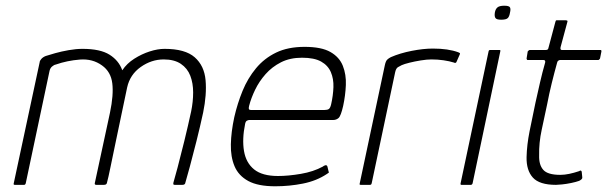

<svg xmlns="http://www.w3.org/2000/svg" viewBox="-20 -647 2125 672"><path d="M553 -439Q510 -439 472.5 -412.5Q435 -386 425 -341L408 -260Q397 -207 386 -155Q375 -103 367 -63.5Q359 -24 354 -6Q353 -3 350.5 -1.5Q348 0 343 0H317Q310 0 312 -7L365 -253Q378 -315 373 -355.5Q368 -396 337 -418Q304 -442 259.5 -438.5Q215 -435 175 -421Q169 -420 162 -414Q155 -408 153 -397L70 -5Q69 -3 68 -1.5Q67 0 64 0H32Q30 0 28.5 -1Q27 -2 28 -5L119 -430Q119 -434 124.5 -440.5Q130 -447 140 -451Q152 -455 173.5 -461Q195 -467 220.5 -471.5Q246 -476 269 -476Q331 -476 363.5 -455.5Q396 -435 408 -401Q424 -425 450 -441.5Q476 -458 504 -467Q532 -476 556 -476Q628 -476 661.5 -446.5Q695 -417 699.5 -366.5Q704 -316 691 -253Q680 -202 667.5 -152.5Q655 -103 644.5 -64Q634 -25 628 -5Q626 0 618 0H592Q588 0 587 -1.5Q586 -3 587 -8Q591 -21 601.5 -60.5Q612 -100 625 -153Q638 -206 649 -257Q656 -291 656 -323.5Q656 -356 646 -382Q636 -408 613 -423.5Q590 -439 553 -439Z M800 -237Q811 -285 829 -329Q847 -373 876 -408Q905 -443 946.5 -463Q988 -483 1046 -483Q1105 -483 1136.5 -465Q1168 -447 1180 -416.5Q1192 -386 1190.5 -349.5Q1189 -313 1181 -276Q1173 -241 1165 -234Q1157 -227 1146 -227H851Q850 -227 845 -225Q840 -223 838 -214Q827 -160 834 -118.5Q841 -77 869.5 -54Q898 -31 953 -31Q989 -31 1033 -38.5Q1077 -46 1110 -64Q1113 -67 1118.5 -68.5Q1124 -70 1126 -64L1130 -47Q1132 -44 1130.5 -42.5Q1129 -41 1124 -38Q1088 -14 1040.5 -4.5Q993 5 943 5Q883 5 849 -13.5Q815 -32 801 -65Q787 -98 788 -142Q789 -186 800 -237ZM1139 -282Q1146 -313 1147 -342Q1148 -371 1138 -394.5Q1128 -418 1104 -431.5Q1080 -445 1037 -445Q995 -445 963.5 -429Q932 -413 909.5 -387.5Q887 -362 873 -333Q859 -304 852 -277Q850 -269 851 -265.5Q852 -262 860 -262Q924 -262 987.5 -262Q1051 -262 1115 -262Q1126 -262 1131 -265.5Q1136 -269 1139 -282Z M1495 -477Q1549 -477 1584 -464Q1587 -463 1589 -461.5Q1591 -460 1589 -456L1578 -431Q1577 -428 1574.5 -427Q1572 -426 1569 -428Q1553 -433 1532.5 -436Q1512 -439 1490 -439Q1474 -439 1452.5 -435.5Q1431 -432 1413 -427.5Q1395 -423 1386 -419Q1380 -416 1373 -412Q1366 -408 1363 -394L1281 -6Q1280 -2 1278.5 -1Q1277 0 1274 0H1243Q1240 0 1239 -1Q1238 -2 1239 -5L1327 -419Q1330 -433 1335 -438Q1340 -443 1348 -447Q1380 -461 1421 -469Q1462 -477 1495 -477Z M1765 -603Q1763 -590 1757.5 -584Q1752 -578 1734 -578Q1718 -578 1714 -584Q1710 -590 1712 -603Q1714 -615 1721 -621Q1728 -627 1745 -627Q1762 -627 1765 -621Q1768 -615 1765 -603ZM1634 -5Q1632 0 1628 0H1595Q1591 0 1592 -5L1690 -467Q1691 -472 1695 -472H1728Q1730 -472 1731 -471Q1732 -470 1731 -467Z M1926 0Q1868 0 1845 -25.5Q1822 -51 1823 -97Q1824 -140 1833.5 -187.5Q1843 -235 1854 -287Q1862 -323 1870 -358Q1878 -393 1888 -428Q1890 -437 1882 -437H1826Q1825 -437 1824 -439Q1823 -441 1823 -442L1827 -467Q1828 -468 1830 -470Q1832 -472 1834 -472H1889Q1894 -472 1896.5 -473.5Q1899 -475 1900 -481L1924 -571Q1925 -576 1928 -576H1961Q1963 -576 1965 -575Q1967 -574 1966 -571L1942 -482Q1941 -477 1942 -474.5Q1943 -472 1947 -472H2081Q2084 -472 2084.5 -471Q2085 -470 2085 -467L2080 -442Q2080 -442 2078 -439.5Q2076 -437 2074 -437H1940Q1938 -437 1934.5 -435Q1931 -433 1930 -428Q1920 -392 1911 -355.5Q1902 -319 1895 -282Q1886 -239 1876 -193Q1866 -147 1867 -103Q1866 -70 1881.5 -52.5Q1897 -35 1941 -35Q1956 -35 1972.5 -38.5Q1989 -42 2007 -48Q2011 -51 2013 -50Q2015 -49 2016 -46L2018 -26Q2019 -20 2007 -14Q1996 -10 1979 -6.5Q1962 -3 1947 -1.5Q1932 0 1926 0Z"/></svg>

Font: Glory ExtraLight
Style: Italic
Weight: 250
Italic angle: -12°
Version: Version 1.011